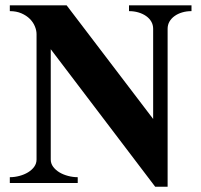

<svg xmlns="http://www.w3.org/2000/svg" viewBox="-20 -692 761 726"><path d="M704.1 -649.9V-671.9H467.8V-649.9Q486.8 -649.9 503.4 -645Q520 -640.1 532.5 -631.3Q544.9 -622.6 552 -610.4Q559.1 -598.1 559.1 -583V-242.2L231.9 -671.9H17.1V-649.9Q42 -649.9 61 -641.6Q80.1 -633.3 92.8 -620.6Q105.5 -607.9 111.8 -592.5Q118.2 -577.1 118.2 -563V-88.9Q118.2 -73.7 109.4 -61.5Q100.6 -49.3 86.2 -40.5Q71.8 -31.7 53.7 -26.9Q35.6 -22 17.1 -22V0H273.9V-22Q255.4 -22 237.1 -26.9Q218.8 -31.7 204.3 -40.5Q189.9 -49.3 180.9 -61.5Q171.9 -73.7 171.9 -88.9V-505.9L566.9 14.2H613.8V-583Q613.8 -598.1 620.8 -610.4Q627.9 -622.6 640.1 -631.3Q652.3 -640.1 668.7 -645Q685.1 -649.9 704.1 -649.9Z"/></svg>

Font: Galatia SIL
Style: Bold
Weight: 700
Designer: Development by SIL's NRSI team
Version: Version 2.1